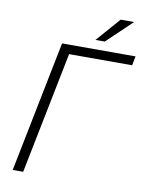

<svg xmlns="http://www.w3.org/2000/svg" viewBox="-96 -957 778 1025"><g transform="rotate(10 293.0 -445.0)"><path d="M576.2 -661.1H234.4L102.1 0H45.4L187.5 -710.9H585.9ZM473.6 -890.1H546.4L410.2 -760.3H359.9Z"/></g></svg>

Font: Franko
Style: Light Italic
Weight: 300
Designer: Google
Version: Version 1.200310; 2013